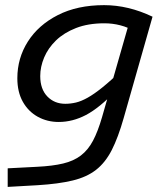

<svg xmlns="http://www.w3.org/2000/svg" viewBox="-20 -495 654 754"><path d="M380.9 -35.5 494.2 -430.3 556.2 -429.4H579L465.7 -31.4Q444 45.1 418.9 94.3Q393.7 143.5 357.3 171.9Q321 200.4 265.5 213.8Q210 227.3 128 232.3L10.2 239V166L125.7 160Q186.5 157 227.9 147.1Q269.2 137.3 297.5 115.7Q325.9 94 345.2 57.6Q364.5 21.2 380.9 -35.5ZM511 -371.1Q483.1 -387.8 452.6 -395.6Q422.2 -403.5 389.7 -403.5Q326 -403.5 278.5 -384.9Q231.1 -366.4 200 -336.3Q168.9 -306.1 153.4 -269.3Q138 -232.5 138 -196.3Q138 -145.2 165.8 -116.3Q193.6 -87.4 236.4 -87.4Q257.3 -87.4 278.4 -92.4Q299.4 -97.4 324.5 -111.5Q349.6 -125.5 382.7 -152.2Q415.9 -179 461.3 -222.5L436 -139.5Q370.1 -71 317.7 -43.5Q265.3 -16 210.6 -16Q165.5 -16 128.3 -36.5Q91.2 -57.1 69.7 -95.3Q48.1 -133.6 48.1 -187.7Q48.1 -266.6 89.4 -331.7Q130.7 -396.8 207.2 -435.8Q283.7 -474.8 388.8 -474.8Q484 -474.8 579 -429.4Z"/></svg>

Font: Intel One Mono Light
Style: Italic
Weight: 300
Italic angle: -16°
Monospace: yes
Designer: Fred Shallcrass
Foundry: Frere-Jones Type LLC
Version: Version 1.004